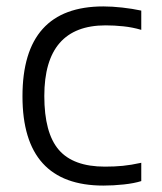

<svg xmlns="http://www.w3.org/2000/svg" viewBox="-20 -569 504 598"><path d="M302 9Q50 9 50 -269Q50 -549 302 -549Q329 -549 360.5 -545.5Q392 -542 420 -536V-476Q393 -484 364.5 -487Q336 -490 309 -490Q118 -490 118 -270Q118 -155 163 -102.5Q208 -50 307 -50Q337 -50 362.5 -52.5Q388 -55 420 -62V-5Q398 2 365.5 5.5Q333 9 302 9Z"/></svg>

Font: Encode Sans Normal
Style: Light
Weight: 300
Designer: Pablo Impallari, Andres Torresi
Foundry: Pablo Impallari, Andres Torresi
Version: Version 1.000; ttfautohint (v1.00) -l 8 -r 50 -G 200 -x 14 -